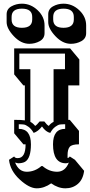

<svg xmlns="http://www.w3.org/2000/svg" viewBox="-20 -963 490 1043"><path d="M411 -499H351V-312H359L409 -252V-179Q370 -179 358.5 -165Q347 -151 347 -120V-105Q354 -105 359 -113L387 -95L437 -35Q431 12 403 36Q375 60 335.5 60Q296 60 258 33Q220 60 179.5 60Q139 60 87 12Q35 -36 29 -95L57 -113Q61 -104 76 -104Q119 -104 119 -179H107L57 -239V-312Q98 -312 115 -309V-499H107L57 -559V-700H361L411 -640ZM171 -279Q181 -285 195 -303H221Q234 -285 245 -279Q255 -293 271 -301V-587H333V-672H85V-587H145V-301Q159 -294 171 -279ZM211 -61Q247 -30 290.5 -30Q334 -30 354 -80Q347 -76 338 -76Q268 -76 268 -179Q268 -263 334 -263V-288Q315 -288 305 -286.5Q295 -285 280 -274Q265 -263 253 -241Q229 -246 208 -276Q187 -249 163 -241Q150 -263 135 -274Q120 -285 110 -286.5Q100 -288 82 -288V-263Q148 -263 148 -179Q148 -103 116 -84Q101 -76 78 -76L62 -80Q82 -30 125.5 -30Q169 -30 205 -61ZM222 -825V-783Q222 -754 196 -739.5Q170 -725 139 -725Q94 -725 55 -766.5Q16 -808 16 -843V-885Q16 -914 42 -928.5Q68 -943 99 -943Q147 -943 184.5 -907.5Q222 -872 222 -825ZM155 -857V-871Q155 -916 99 -916Q43 -916 43 -871V-857Q43 -812 99 -812Q155 -812 155 -857ZM448 -825V-783Q448 -754 422 -739.5Q396 -725 365 -725Q320 -725 281 -766.5Q242 -808 242 -843V-885Q242 -914 268 -928.5Q294 -943 325 -943Q373 -943 410.5 -907.5Q448 -872 448 -825ZM381 -857V-871Q381 -916 325 -916Q269 -916 269 -871V-857Q269 -812 325 -812Q381 -812 381 -857Z"/></svg>

Font: Ewert
Style: Regular
Weight: 400
Designer: Johan Kallas, Mihkel Virkus
Foundry: Johan Kallas, Mihkel Virkus
Version: Version 1.001